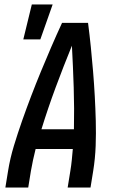

<svg xmlns="http://www.w3.org/2000/svg" viewBox="-20 -837 540 857"><path d="M4 0 16 -74Q25 -130 42 -186Q59 -242 78.5 -297.5Q98 -353 119 -408Q140 -463 162.5 -517.5Q185 -572 208.5 -626.5Q232 -681 257 -735H373Q380 -681 385.5 -626.5Q391 -572 395.5 -517.5Q400 -463 403 -408Q406 -353 407.5 -297.5Q409 -242 407 -186Q405 -130 396 -74L384 0H282L294 -74Q298 -98 300.5 -123Q303 -148 305 -172H139Q133 -148 127.5 -123Q122 -98 118 -74L106 0ZM165 -260H310Q312 -354 309 -447Q306 -540 301 -633Q263 -540 228.5 -447Q194 -354 165 -260ZM84 -661 122 -817H215L160 -661Z"/></svg>

Font: Iosevka Curly Semibold
Style: Italic
Weight: 600
Italic angle: -9°
Monospace: yes
Designer: Belleve Invis
Foundry: Belleve Invis
Version: Version 22.1.2; ttfautohint (v1.8.4)